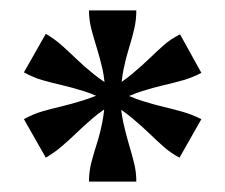

<svg xmlns="http://www.w3.org/2000/svg" viewBox="-20 -730 433 369"><path d="M68 -427 26 -501Q44 -511 61.5 -516Q79 -521 98 -525.5Q117 -530 139.5 -537Q162 -544 190 -557L204 -534Q177 -519 159 -503.5Q141 -488 127 -474.5Q113 -461 99 -449Q85 -437 68 -427ZM151 -710H242Q242 -692 238 -674.5Q234 -657 228 -638Q222 -619 217.5 -597Q213 -575 212 -546H182Q182 -575 177 -597Q172 -619 166 -638Q160 -657 155.5 -674.5Q151 -692 151 -710ZM26 -591 68 -665Q85 -655 98.5 -643Q112 -631 126.5 -617Q141 -603 159.5 -588Q178 -573 204 -558L190 -534Q163 -548 140.5 -555Q118 -562 98.5 -566.5Q79 -571 61.5 -576Q44 -581 26 -591ZM151 -381Q151 -400 155.5 -417.5Q160 -435 166 -453.5Q172 -472 176.5 -494.5Q181 -517 182 -546H211Q212 -517 217 -494.5Q222 -472 227.5 -453.5Q233 -435 237.5 -417.5Q242 -400 242 -381ZM204 -534 190 -557Q216 -573 234 -588Q252 -603 266.5 -617Q281 -631 294.5 -643Q308 -655 326 -664L367 -590Q350 -581 332.5 -576Q315 -571 295.5 -566.5Q276 -562 253.5 -555Q231 -548 204 -534ZM325 -427Q308 -436 294.5 -448Q281 -460 266.5 -474Q252 -488 234 -503Q216 -518 190 -534L204 -557Q231 -543 253.5 -536Q276 -529 295 -524.5Q314 -520 331.5 -515Q349 -510 367 -501Z"/></svg>

Font: Roboto Serif 120pt Expanded SemiBold
Style: Regular
Weight: 600
Width: 7
Designer: Greg Gazdowicz
Foundry: Commercial Type
Version: Version 1.008